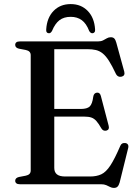

<svg xmlns="http://www.w3.org/2000/svg" viewBox="-20 -903 680 941"><path d="M204 -369H375.5Q407 -369 419.8 -381.2Q432.5 -393.5 437 -429Q438.5 -438.5 443 -443.2Q447.5 -448 455 -449Q470 -450.5 474.5 -432L512.5 -287Q515 -277.5 512.5 -271.5Q510 -265.5 502 -263Q494.5 -261 488 -263.5Q481.5 -266 477 -273.5Q463.5 -297.5 452.2 -310Q441 -322.5 427.5 -327Q414 -331.5 393 -331.5H204ZM54.5 -683Q54.5 -691 60 -695.5Q65.5 -700 77.5 -700H460Q475 -700 485.2 -705.2Q495.5 -710.5 504 -715.5Q512.5 -720.5 523 -720.5Q534 -720.5 540 -714.5Q546 -708.5 550 -694L589 -552Q591.5 -542.5 588.5 -536.2Q585.5 -530 577 -527.5Q568 -525 560.2 -528.5Q552.5 -532 547.5 -542Q529.5 -580.5 514.2 -604.5Q499 -628.5 483.5 -641Q468 -653.5 450 -657.8Q432 -662 407.5 -662H246V-80Q246 -59 259 -48.5Q272 -38 299.5 -38H421.5Q453.5 -38 476.5 -48.8Q499.5 -59.5 520.8 -91.8Q542 -124 569.5 -188Q573 -196.5 579.2 -199.8Q585.5 -203 593.5 -202Q603 -201 607 -194.2Q611 -187.5 608 -176.5L566.5 -9Q562.5 5 556.2 11.5Q550 18 538 18Q528.5 18 519.8 13.5Q511 9 500.8 4.5Q490.5 0 475.5 0H77.5Q65.5 0 60 -4.8Q54.5 -9.5 54.5 -17Q54.5 -31 72.5 -35.5L106.5 -42Q118.5 -44.5 124.5 -50.8Q130.5 -57 130.5 -67.5V-632.5Q130.5 -643 124.5 -649.2Q118.5 -655.5 106.5 -658L72.5 -664.5Q54.5 -669 54.5 -683ZM326.5 -820.5Q293 -820.5 271.2 -803.8Q249.5 -787 235 -751.5Q231.5 -745.5 228 -742.8Q224.5 -740 220 -740Q213 -740 209.2 -745Q205.5 -750 206.5 -759Q210 -816 242.5 -849.5Q275 -883 326.5 -883Q377.5 -883 410 -849.5Q442.5 -816 446 -759Q447 -750 443 -745Q439 -740 432.5 -740Q428 -740 424.2 -742.8Q420.5 -745.5 417 -751.5Q403 -788 380.8 -804.2Q358.5 -820.5 326.5 -820.5Z"/></svg>

Font: Fraunces 28pt
Style: Regular
Weight: 400
Version: Version 1.000;[b76b70a41]